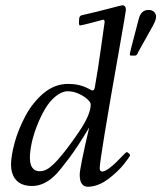

<svg xmlns="http://www.w3.org/2000/svg" viewBox="-20 -702 615 732"><path d="M480 -490Q474.9 -490 474.9 -494.4Q474.9 -498.8 480.7 -521.7Q486.6 -544.7 495.8 -579.5Q505.1 -614.3 509 -629.9Q517.8 -664.1 545.9 -664.1Q560.8 -664.1 567.9 -656Q575 -647.9 575 -640.5Q575 -633.1 573.4 -627.6Q571.8 -622.1 570.4 -618.9Q569.1 -615.7 565.9 -609.6Q562.7 -603.5 562 -602.1L507.1 -503.9Q502.4 -490 494.9 -490ZM25.6 -45.4Q22 -58.1 22 -74.2Q22 -90.3 25.5 -111.7Q29.1 -133.1 35.8 -158Q42.5 -182.9 53.1 -208.9Q63.7 -234.9 76.9 -259.9Q90.1 -284.9 107.8 -307Q125.5 -329.1 145 -345.7Q187.7 -382.1 240 -382.1Q282.5 -382.1 315.9 -364.7Q322 -361.6 326.7 -359.1Q338.1 -353 341.1 -366.9Q353 -432.4 365.4 -522.3Q377.7 -612.3 378.7 -616.5Q379.6 -620.6 377.7 -624.1Q375.7 -627.7 372.9 -626.8Q370.1 -626 330.1 -615.5Q290 -605 285.5 -605Q281 -605 281 -614.5Q281 -624 281.7 -630.9Q283.2 -641.8 292 -644Q344 -655.5 393.7 -668.7Q443.4 -681.9 446 -681.9Q460 -681.9 460 -664.1Q460 -658.2 435.1 -517.6Q360.1 -94.7 360.1 -60.1Q360.1 -48.1 369.8 -48.1Q379.4 -48.1 395.3 -59.7Q411.1 -71.3 424.8 -85.1Q438.5 -98.9 449.7 -110.5Q460.9 -122.1 463.3 -122.1Q465.6 -122.1 470.8 -117.6Q476.1 -113 476.1 -110.7Q476.1 -108.4 469.7 -99.1Q463.4 -89.8 452.6 -76.3Q441.9 -62.7 426 -47.7Q410.2 -32.7 393.1 -19.8Q353.3 10 314 10Q301 10 292.5 -0.5Q283.9 -11 283.9 -36Q283.9 -61 320.1 -216.1Q276.1 -142.1 242.9 -98.3Q209.7 -54.4 194.6 -38.6Q151.1 7.1 102.1 7.1Q40.5 7.1 25.6 -45.4ZM200.7 -93.3Q234.9 -131.6 280.4 -198.4Q325.9 -265.1 325.9 -304Q325.9 -311.3 314 -322.9Q302 -334.5 281.1 -344.2Q260.3 -354 238 -354Q215.8 -354 192.4 -335Q168.9 -315.9 151.7 -286.5Q134.5 -257.1 121.1 -222.8Q107.7 -188.5 100.8 -156.6Q94 -124.8 94 -99.6Q94 -74.5 103.8 -61.8Q113.5 -49.1 131.3 -49.1Q149.2 -49.1 165.8 -60.8Q182.4 -72.5 200.7 -93.3Z"/></svg>

Font: Fanwood Text
Style: Italic
Weight: 400
Italic angle: -9°
Version: Version 1.101